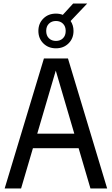

<svg xmlns="http://www.w3.org/2000/svg" viewBox="-20 -1073 637 1093"><path d="M6.5 0 230 -740H367L590 0H495L427.5 -229.5H167.5L100 0ZM192 -312H403L297.5 -671ZM298.5 -798Q255 -798 226.8 -826Q198.5 -854 198.5 -897Q198.5 -939.5 226.8 -967.5Q255 -995.5 298.5 -995.5Q319.5 -995.5 337.5 -988.5L396.5 -1053H476.5L382 -953.5Q398.5 -929 398.5 -897Q398.5 -854 370.2 -826Q342 -798 298.5 -798ZM298.5 -840Q323 -840 338.5 -855.2Q354 -870.5 354 -897Q354 -923 338.5 -938.2Q323 -953.5 298.5 -953.5Q274 -953.5 258.5 -938.2Q243 -923 243 -897Q243 -870.5 258.5 -855.2Q274 -840 298.5 -840Z"/></svg>

Font: Encode Sans Condensed Medium
Style: Regular
Weight: 500
Width: 3
Designer: Multiple Designers
Foundry: Impallari Type
Version: Version 3.000; ttfautohint (v1.8.3) -l 8 -r 50 -G 200 -x 14 